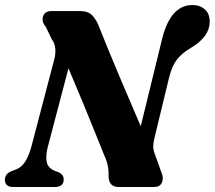

<svg xmlns="http://www.w3.org/2000/svg" viewBox="-30 -744 855 764"><path d="M159.5 -156.5Q151 -123 156 -99Q161 -75 188.5 -64L203.5 -58.5Q223.5 -49 223.5 -30Q223.5 -15 214.5 -7.5Q205.5 0 191.5 0H22.5Q4.5 0 -3 -8Q-10.5 -16 -10.5 -28.5Q-10.5 -51 13.5 -62L33 -69.5Q75 -83.5 95.5 -163L185.5 -506Q192 -529.5 190 -550.8Q188 -572 176.5 -587L152 -637.5Q135 -657 141.2 -678.5Q147.5 -700 175.5 -700H288.5Q317.5 -700 332.8 -686.8Q348 -673.5 360 -648Q401 -544.5 445.5 -439.5Q490 -334.5 530 -241.5L615.5 -591Q649 -724 736 -724Q765.5 -724 785.2 -706.5Q805 -689 804.5 -656.5Q803.5 -598 732 -555Q693.5 -532.5 673.8 -506.8Q654 -481 642.5 -434L584 -192.5Q579.5 -173.5 579.8 -159.8Q580 -146 587 -128.5L613 -56Q622 -34.5 614 -17.2Q606 0 585 0H441.5Q401.5 0 402 -46Q403.5 -87.5 385 -125.5Q371.5 -159.5 349.2 -214.5Q327 -269.5 299.5 -336.2Q272 -403 242.5 -472.5Z"/></svg>

Font: Fraunces 72pt Soft
Style: Bold Italic
Weight: 700
Italic angle: -16°
Version: Version 1.000;[b76b70a41]